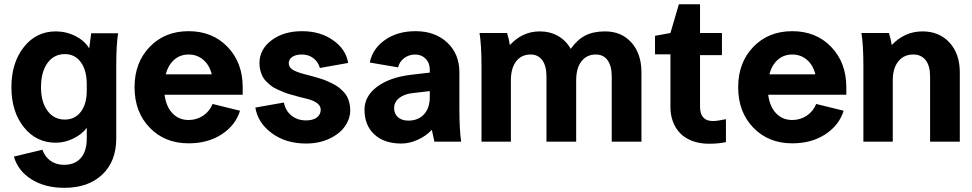

<svg xmlns="http://www.w3.org/2000/svg" viewBox="-20 -673 4619 912"><path d="M392.1 -15.1V-65.9Q369.6 -35.2 328.6 -15.1Q287.6 4.9 245.1 4.9Q152.3 4.9 93.3 -68.8Q34.2 -142.6 34.2 -258.8Q34.2 -375 93.3 -449.5Q152.3 -523.9 245.1 -523.9Q294.4 -523.9 338.6 -501.5Q382.8 -479 403.8 -442.9Q405.8 -461.9 413.1 -515.1H541Q532.2 -460 532.2 -361.8V-15.1Q532.2 93.3 465.8 156.2Q399.4 219.2 285.2 219.2Q194.8 219.2 130.4 179.4Q65.9 139.6 45.9 70.8L181.2 38.1Q193.8 72.8 220.7 91.3Q247.6 109.9 284.2 109.9Q335.9 109.9 364 77.4Q392.1 44.9 392.1 -15.1ZM174.8 -258.8Q174.8 -188.5 205.6 -146.7Q236.3 -105 288.1 -105Q335.9 -105 364 -142.1Q392.1 -179.2 392.1 -242.2V-272.9Q392.1 -338.9 364 -377.4Q335.9 -416 288.1 -416Q236.3 -416 205.6 -373.8Q174.8 -331.5 174.8 -258.8Z M619.1 -258.8Q619.1 -375.5 690.9 -450.2Q762.7 -524.9 876 -524.9Q989.3 -524.9 1061 -450.2Q1132.8 -375.5 1132.8 -258.8V-223.1H761.7Q769 -166.5 799.3 -134.8Q829.6 -103 876 -103Q914.1 -103 944.8 -123.5Q975.6 -144 989.7 -179.2L1120.1 -147Q1098.6 -77.6 1033 -34.9Q967.3 7.8 876 7.8Q762.7 7.8 690.9 -66.7Q619.1 -141.1 619.1 -258.8ZM876 -414.1Q835.9 -414.1 807.6 -389.4Q779.3 -364.7 767.1 -319.8H985.8Q975.1 -363.8 945.8 -388.9Q916.5 -414.1 876 -414.1Z M1414.6 -524.9Q1501.5 -524.9 1562.5 -481.7Q1623.5 -438.5 1633.8 -374L1499.5 -350.1Q1491.2 -379.4 1468.3 -396.7Q1445.3 -414.1 1414.6 -414.1Q1385.3 -414.1 1368.4 -402.8Q1351.6 -391.6 1351.6 -373Q1351.6 -354.5 1368.7 -342.8Q1385.7 -331.1 1429.7 -319.8Q1450.7 -314.5 1464.1 -310.8Q1477.5 -307.1 1497.6 -301Q1517.6 -294.9 1530.8 -289.3Q1543.9 -283.7 1560.5 -275.4Q1577.1 -267.1 1588.1 -258.5Q1599.1 -250 1610.6 -238.3Q1622.1 -226.6 1628.7 -213.9Q1635.3 -201.2 1639.4 -184.8Q1643.6 -168.5 1643.6 -149.9Q1643.6 -108.9 1618.4 -73Q1593.3 -37.1 1544.4 -14.2Q1495.6 8.8 1433.6 8.8Q1337.9 8.8 1271.2 -40.3Q1204.6 -89.4 1192.9 -162.1L1328.6 -186Q1335.9 -147 1364.5 -124Q1393.1 -101.1 1433.6 -101.1Q1467.3 -101.1 1485.4 -115.2Q1503.4 -129.4 1503.4 -151.9Q1503.4 -186.5 1440.4 -203.1Q1416 -209 1402.1 -212.6Q1388.2 -216.3 1365.5 -222.7Q1342.8 -229 1329.6 -234.4Q1316.4 -239.7 1298.1 -248Q1279.8 -256.3 1269 -264.6Q1258.3 -272.9 1246.1 -284.7Q1233.9 -296.4 1227.5 -309.1Q1221.2 -321.8 1216.8 -338.1Q1212.4 -354.5 1212.4 -373Q1212.4 -438.5 1269.8 -481.7Q1327.1 -524.9 1414.6 -524.9Z M2170.4 0H2043.5Q2043 -2.9 2037.4 -28.1Q2031.7 -53.2 2031.2 -56.2Q2002.9 -26.4 1963.6 -8.8Q1924.3 8.8 1886.2 8.8Q1805.2 8.8 1758.3 -34.4Q1711.4 -77.6 1711.4 -151.9Q1711.4 -216.3 1771.2 -261Q1831.1 -305.7 1933.1 -317.9L2021.5 -328.1V-342.8Q2021.5 -374 2001.7 -394Q1981.9 -414.1 1952.1 -414.1Q1922.9 -414.1 1899.9 -397Q1877 -379.9 1871.1 -353L1736.3 -376Q1750 -442.4 1809.1 -483.6Q1868.2 -524.9 1954.1 -524.9Q2045.9 -524.9 2104 -471.2Q2162.1 -417.5 2162.1 -329.1V-154.8Q2162.1 -59.6 2170.4 0ZM1919.4 -100.1Q1966.8 -100.1 1994.1 -130.1Q2021.5 -160.2 2021.5 -211.9V-240.2L1941.4 -231Q1899.9 -226.6 1876 -207.3Q1852.1 -188 1852.1 -159.2Q1852.1 -132.3 1870.4 -116.2Q1888.7 -100.1 1919.4 -100.1Z M2716.8 -291V0H2575.7V-310.1Q2575.7 -359.9 2555.9 -387Q2536.1 -414.1 2500 -414.1Q2457 -414.1 2431.9 -381.8Q2406.7 -349.6 2406.7 -291V0H2267.1V-359.9Q2267.1 -459 2257.8 -516.1H2388.7Q2397.5 -487.3 2401.9 -459Q2461.9 -523.9 2543.9 -523.9Q2592.8 -523.9 2630.9 -502Q2668.9 -480 2690.9 -440.9Q2722.2 -484.9 2760.5 -504.4Q2798.8 -523.9 2854 -523.9Q2932.1 -523.9 2979.5 -470.7Q3026.9 -417.5 3026.9 -329.1V0H2885.7V-310.1Q2885.7 -359.9 2866 -387Q2846.2 -414.1 2810.1 -414.1Q2767.1 -414.1 2741.9 -381.8Q2716.8 -349.6 2716.8 -291Z M3164.6 -164.1V-415H3091.3V-502.9L3164.6 -516.1L3204.6 -652.8H3305.2V-516.1H3409.2V-411.1H3305.2V-166Q3305.2 -98.1 3366.2 -98.1Q3386.7 -98.1 3428.2 -106.9V2Q3393.1 9.8 3347.2 9.8Q3302.2 9.8 3266.6 -4.2Q3231 -18.1 3209 -42Q3187 -65.9 3175.8 -96.9Q3164.6 -127.9 3164.6 -164.1Z M3486.3 -258.8Q3486.3 -375.5 3558.1 -450.2Q3629.9 -524.9 3743.2 -524.9Q3856.4 -524.9 3928.2 -450.2Q4000 -375.5 4000 -258.8V-223.1H3628.9Q3636.2 -166.5 3666.5 -134.8Q3696.8 -103 3743.2 -103Q3781.2 -103 3812 -123.5Q3842.8 -144 3856.9 -179.2L3987.3 -147Q3965.8 -77.6 3900.1 -34.9Q3834.5 7.8 3743.2 7.8Q3629.9 7.8 3558.1 -66.7Q3486.3 -141.1 3486.3 -258.8ZM3743.2 -414.1Q3703.1 -414.1 3674.8 -389.4Q3646.5 -364.7 3634.3 -319.8H3853Q3842.3 -363.8 3813 -388.9Q3783.7 -414.1 3743.2 -414.1Z M4071.8 -516.1H4202.6Q4211.4 -487.3 4215.8 -459Q4277.3 -523.9 4361.8 -523.9Q4441.4 -523.9 4490.2 -470.7Q4539.1 -417.5 4539.1 -329.1V0H4397.9V-310.1Q4397.9 -359.9 4377 -387Q4356 -414.1 4317.9 -414.1Q4273.4 -414.1 4247.1 -381.6Q4220.7 -349.1 4220.7 -291V0H4081.1V-359.9Q4081.1 -459 4071.8 -516.1Z"/></svg>

Font: LT Superior
Style: Bold
Weight: 400
Designer: Daniel Lyons
Foundry: LyonsType
Version: Version 1.000